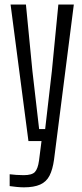

<svg xmlns="http://www.w3.org/2000/svg" viewBox="-20 -620 362 844"><path d="M85 203.5Q72 203.5 53.5 201.8Q35 200 22.5 198V146Q34 147.5 51.5 148.8Q69 150 84 150Q120.5 150 133.5 136Q146.5 122 151.5 86L162.5 0H105L26.5 -600H94L122.5 -307.5L152 -52.5H178.5L208 -307.5L236.5 -600H304.5L217.5 82Q211.5 125 197.8 152Q184 179 156.8 191.2Q129.5 203.5 85 203.5Z"/></svg>

Font: Big Shoulders Display Thin
Style: Regular
Weight: 400
Version: Version 2.002